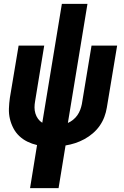

<svg xmlns="http://www.w3.org/2000/svg" viewBox="-20 -755 640 990"><path d="M135 215 171 -7Q145 -13 121.5 -24.5Q98 -36 79.5 -53.5Q61 -71 49 -94Q37 -117 31 -142.5Q25 -168 26 -195.5Q27 -223 31 -251L76 -520H208L161 -233Q158 -217 158 -201Q158 -185 162.5 -170Q167 -155 176 -142.5Q185 -130 198 -122L299 -735H431L330 -121Q344 -127 357 -137.5Q370 -148 379 -161Q388 -174 393.5 -188.5Q399 -203 402 -218L452 -520H584L531 -201Q527 -176 518 -152Q509 -128 494 -106.5Q479 -85 458.5 -67.5Q438 -50 415 -37.5Q392 -25 367.5 -17Q343 -9 318 -5L282 215Z"/></svg>

Font: Iosevka SS04 Heavy Extended
Style: Italic
Weight: 900
Width: 7
Italic angle: -9°
Monospace: yes
Designer: Belleve Invis
Foundry: Belleve Invis
Version: Version 19.0.0; ttfautohint (v1.8.4)